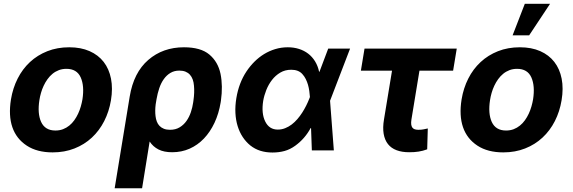

<svg xmlns="http://www.w3.org/2000/svg" viewBox="-20 -806 3069 1029"><path d="M38.7 -273.1Q48.7 -333.8 74.6 -384.9Q100.5 -436.1 140.6 -473.4Q180.8 -510.7 233.8 -531.6Q286.9 -552.6 351.2 -552.6Q413.4 -552.6 460 -532Q506.7 -511.4 535.7 -474.1Q564.6 -436.8 574.9 -384.4Q585.2 -332 574.6 -268.5Q564.6 -208.1 538.5 -157Q512.4 -105.8 472.3 -68.5Q432.2 -31.2 379.1 -10.3Q326 10.7 262.1 10.7Q179 10.7 123.9 -25.2Q67.8 -61.8 46.3 -124.1Q24.9 -186.4 38.7 -273.1ZM200.3 -152.7Q221.6 -106.5 277 -106.5Q299.4 -106.5 317.8 -113.6Q336.3 -120.7 351.4 -133Q366.5 -145.2 378.2 -161.6Q389.9 -177.9 398.6 -196.6Q407.3 -215.2 413 -235.1Q418.7 -255 421.9 -273.8Q432.9 -345.5 412.6 -391Q392 -437.1 335.9 -437.1Q313.9 -437.1 295.3 -430Q276.6 -422.9 261.5 -410.5Q246.4 -398.1 234.6 -381.6Q222.7 -365.1 214 -346.4Q205.3 -327.8 199.6 -307.9Q193.9 -288 191.1 -269.2Q180 -197.8 200.3 -152.7Z M675.1 -288.4Q696.4 -417.3 774.5 -484.7Q853 -552.6 965.9 -552.6Q1055.8 -552.6 1101.9 -513.8Q1148.4 -474.8 1161.9 -410.2Q1175.1 -345.2 1164.1 -267L1162.6 -257.1Q1152.7 -197.1 1129.6 -147.9Q1106.5 -98.7 1073 -63.6Q1039.4 -28.4 996.3 -9.2Q953.1 9.9 902.7 9.9Q858.7 9.9 829.4 -5Q800.1 -19.9 782 -47.6L741.5 203.1H594.5ZM813.6 -183.6Q815.3 -168 820.5 -154.5Q825.6 -141 835 -131.2Q844.5 -121.4 858.3 -115.9Q872.2 -110.4 891.3 -110.4Q921.2 -110.4 942.8 -123.6Q964.5 -136.7 979.4 -157.8Q994.3 -179 1003 -205.1Q1011.7 -231.2 1015.3 -257.1L1016.7 -267Q1019.9 -289.4 1020.6 -309.3Q1021.3 -329.2 1019.5 -347.3Q1018.1 -365.4 1012.8 -380.1Q1007.5 -394.9 997.9 -405.5Q988.3 -416.2 974.3 -421.9Q960.2 -427.6 941.1 -427.6Q914.1 -427.6 893.5 -415.3Q872.9 -403.1 858 -382.1Q843 -361.2 833.6 -333.3Q824.2 -305.4 818.9 -274.5L814.3 -246.8Q810 -212 813.6 -183.6Z M1246.8 -280.9Q1260.3 -361.9 1300.8 -422.9Q1319.6 -451.3 1343.4 -475.1Q1367.2 -498.9 1395.4 -516.2Q1423.7 -533.4 1455.6 -543Q1487.6 -552.6 1522.4 -552.6Q1554.3 -552.6 1582 -543.9Q1609.7 -535.2 1631.6 -518.5Q1653.4 -501.8 1668.5 -477.3Q1683.6 -452.8 1690.3 -421.2H1692.1L1739 -545.5H1856.2L1748.9 -266L1769.2 0H1651.3L1647 -120L1644.9 -119.7Q1613.6 -62.1 1562.5 -25.2Q1534.8 -5 1504.8 3.2Q1474.8 11.4 1440.3 11.4Q1404.8 11.4 1375.4 2.1Q1345.9 -7.1 1321.4 -26.6Q1297.9 -45.8 1280.7 -71.9Q1263.5 -98 1253.6 -130.3Q1243.6 -162.6 1241.7 -200.5Q1239.7 -238.3 1246.8 -280.9ZM1401.3 -155.2Q1422.6 -111.5 1468.8 -111.5Q1489.7 -111.5 1508.3 -119Q1527 -126.4 1543.3 -138.8Q1559.7 -151.3 1573.9 -167.8Q1588.1 -184.3 1599.8 -202.6Q1611.5 -220.9 1620.9 -239.7Q1630.3 -258.5 1637.1 -275.9L1641 -285.9Q1639.9 -301.8 1637.6 -318.5Q1635.3 -335.2 1630.7 -351.4Q1626.1 -367.5 1618.6 -382.5Q1611.2 -397.4 1600.1 -409.4Q1579.5 -432.2 1540.8 -432.2Q1507.8 -432.2 1482.1 -416.9Q1456.3 -401.6 1437.7 -377.5Q1419 -353.3 1407.3 -323.9Q1395.6 -294.4 1390.6 -265.6Q1380 -198.5 1401.3 -155.2Z M1933.6 -545.5H2427.9L2408.4 -427.2H2228L2185 -165.5Q2182.5 -149.5 2183.9 -138.8Q2185.4 -128.2 2190.3 -121.8Q2195.3 -115.4 2203.5 -112.9Q2211.6 -110.4 2222.3 -110.4Q2239 -110.4 2249.6 -112.7Q2260.3 -115.1 2272.7 -117.5L2269.5 -5.7Q2257.8 -1.4 2246.4 1.6Q2235.1 4.6 2223.5 6.4Q2212 8.2 2199.6 9.1Q2187.1 9.9 2172.9 9.9Q2134.2 9.9 2105.5 -0.9Q2076.7 -11.7 2059.3 -33.7Q2041.9 -55.8 2036.2 -88.8Q2030.5 -121.8 2038 -166.2L2081 -427.2H1914.1Z M2453.8 -273.1Q2463.8 -333.8 2489.7 -384.9Q2515.6 -436.1 2555.8 -473.4Q2595.9 -510.7 2649 -531.6Q2702.1 -552.6 2766.3 -552.6Q2828.5 -552.6 2875.2 -532Q2921.9 -511.4 2950.8 -474.1Q2979.8 -436.8 2990.1 -384.4Q3000.4 -332 2989.7 -268.5Q2979.8 -208.1 2953.7 -157Q2927.6 -105.8 2887.4 -68.5Q2847.3 -31.2 2794.2 -10.3Q2741.1 10.7 2677.2 10.7Q2594.1 10.7 2539.1 -25.2Q2483 -61.8 2461.5 -124.1Q2440 -186.4 2453.8 -273.1ZM2615.4 -152.7Q2636.7 -106.5 2692.1 -106.5Q2714.5 -106.5 2733 -113.6Q2751.4 -120.7 2766.5 -133Q2781.6 -145.2 2793.3 -161.6Q2805 -177.9 2813.7 -196.6Q2822.4 -215.2 2828.1 -235.1Q2833.8 -255 2837 -273.8Q2848 -345.5 2827.8 -391Q2807.2 -437.1 2751.1 -437.1Q2729 -437.1 2710.4 -430Q2691.8 -422.9 2676.7 -410.5Q2661.6 -398.1 2649.7 -381.6Q2637.8 -365.1 2629.1 -346.4Q2620.4 -327.8 2614.7 -307.9Q2609 -288 2606.2 -269.2Q2595.2 -197.8 2615.4 -152.7ZM2727.3 -616.8 2792.6 -785.5H2927.9L2816.1 -616.8Z"/></svg>

Font: Inter P
Style: Bold Italic
Weight: 700
Italic angle: 9.39999°
Designer: Rasmus Andersson
Foundry: rsms
Version: Version 3.018;git-588b23468